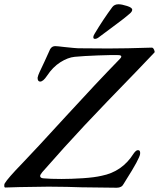

<svg xmlns="http://www.w3.org/2000/svg" viewBox="-45 -874 744 899"><path d="M337 3Q308 2 268.5 1Q229 0 182 0Q139 0 47 2Q-1 4 -20 4Q-25 4 -25 -4Q-25 -13 -23 -15Q-9 -39 59 -109Q116 -168 265 -331Q405 -484 517 -599Q523 -605 523 -609Q523 -616 508 -616Q481 -617 414 -614.5Q347 -612 305 -608Q273 -605 237.5 -582.5Q202 -560 175 -519Q157 -492 143 -492Q131 -492 131 -510Q133 -521 140 -536Q164 -586 184 -631Q189 -645 196 -651.5Q203 -658 214 -658Q223 -658 255 -654Q311 -648 321 -648Q366 -647 463 -647Q542 -647 666 -651Q672 -651 676.5 -641Q681 -631 678 -628L594 -540Q443 -385 351.5 -287.5Q260 -190 153 -68Q143 -56 143 -50Q143 -40 159 -39Q189 -36 243 -36Q288 -36 342.5 -39.5Q397 -43 431 -51Q527 -70 580 -154Q584 -160 589.5 -165.5Q595 -171 601 -171Q613 -171 611 -153Q608 -130 545 -31L534 -13Q525 5 502 5ZM392 -699Q392 -707 398 -716Q438 -783 481 -841Q491 -854 510 -854Q525 -854 550 -846Q575 -838 574 -828Q574 -819 560 -808Q537 -788 505.5 -765Q474 -742 464 -734L421 -702Q409 -692 400 -692Q392 -692 392 -699Z"/></svg>

Font: EB Garamond Medium
Style: Italic
Weight: 500
Italic angle: -17.2°
Designer: Georg Duffner and Octavio Pardo
Foundry: Georg Duffner
Version: Version 1.000